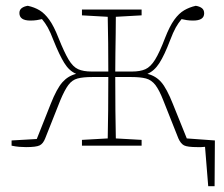

<svg xmlns="http://www.w3.org/2000/svg" viewBox="-20 -503 772 663"><path d="M20 0V-18L107 -23L155 -144Q176 -197 195.5 -219Q215 -241 243 -248Q219 -258 202 -285.5Q185 -313 165 -363Q154 -392 145 -408Q136 -424 125 -437Q117 -435 107 -433.5Q97 -432 85 -432Q47 -432 47 -458Q47 -469 55 -475Q63 -481 76 -483Q99 -478 116.5 -467.5Q134 -457 150 -435Q166 -413 182 -372Q202 -322 217 -297Q232 -272 250 -264Q268 -256 296 -256H354Q354 -301 353.5 -354.5Q353 -408 352 -445L263 -450V-470H469V-450L380 -445Q380 -419 379.5 -385.5Q379 -352 378.5 -318Q378 -284 378 -256H436Q464 -256 482 -264Q500 -272 515.5 -297Q531 -322 550 -372Q566 -413 582 -435Q598 -457 616 -467.5Q634 -478 656 -483Q669 -481 677 -475Q685 -469 685 -457Q685 -432 647 -432Q635 -432 625 -433.5Q615 -435 607 -437Q596 -424 587 -408Q578 -392 567 -363Q548 -313 530.5 -285.5Q513 -258 489 -248Q518 -241 537 -219Q556 -197 577 -144L625 -25L722 -18L721 140H699L688 4Q681 5 674.5 5Q668 5 662 5Q627 5 615.5 -1Q604 -7 596 -25L544 -156Q530 -192 516.5 -209.5Q503 -227 484 -232Q465 -237 434 -237H378Q378 -179 378.5 -121Q379 -63 380 -25L469 -20V0H263V-20L352 -25Q353 -64 353.5 -123Q354 -182 354 -237H298Q267 -237 248 -232Q229 -227 216 -209.5Q203 -192 188 -156L136 -25Q129 -7 117 -1Q105 5 70 5Q59 5 46.5 4Q34 3 20 0Z"/></svg>

Font: Source Serif Pro ExtraLight
Style: Regular
Weight: 200
Designer: Frank Grießhammer
Foundry: Adobe Systems Incorporated
Version: Version 3.001;hotconv 1.0.111;makeotfexe 2.5.65597